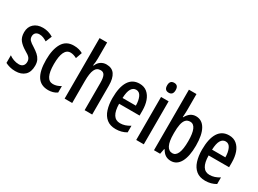

<svg xmlns="http://www.w3.org/2000/svg" viewBox="-37 -1470 2806 2088"><g transform="rotate(30 1366.5 -426.0)"><path d="M318 -200Q318 -121 275.5 -81Q233 -41 158 -41Q120 -41 88.5 -49.5Q57 -58 32 -71V-167Q55 -149 88 -137Q121 -125 155 -125Q187 -125 205 -143.5Q223 -162 223 -194Q223 -222 207 -242.5Q191 -263 142 -290Q90 -321 60.5 -357.5Q31 -394 31 -457Q31 -523 73.5 -562Q116 -601 186 -601Q256 -601 316 -564L284 -487Q262 -501 239 -510.5Q216 -520 189 -520Q159 -520 142 -503.5Q125 -487 125 -459Q125 -431 141.5 -412.5Q158 -394 206 -365Q239 -344 264 -322Q289 -300 303.5 -271Q318 -242 318 -200Z M572 -41Q477 -41 432.5 -110Q388 -179 388 -317Q388 -447 433 -524Q478 -601 574 -601Q611 -601 638 -593.5Q665 -586 688 -573L660 -494Q617 -517 581 -517Q485 -517 485 -318Q485 -124 583 -124Q608 -124 631.5 -131.5Q655 -139 680 -154V-73Q656 -56 627.5 -48.5Q599 -41 572 -41Z M869 -609Q869 -561 861 -520H868Q883 -559 914 -580Q945 -601 984 -601Q1054 -601 1087 -553Q1120 -505 1120 -414V-51H1025V-392Q1025 -457 1010 -486Q995 -515 961 -515Q911 -515 890 -469.5Q869 -424 869 -326V-51H774V-811H869Z M1401 -600Q1458 -600 1496 -568.5Q1534 -537 1553 -483Q1572 -429 1572 -360V-299H1315Q1317 -120 1428 -120Q1459 -120 1489 -129.5Q1519 -139 1551 -159V-76Q1492 -41 1419 -41Q1348 -41 1304.5 -76.5Q1261 -112 1241 -174.5Q1221 -237 1221 -317Q1221 -455 1266.5 -527.5Q1312 -600 1401 -600ZM1401 -524Q1363 -524 1341 -487.5Q1319 -451 1316 -372H1483Q1483 -435 1463 -479.5Q1443 -524 1401 -524Z M1721 -796Q1774 -796 1774 -734Q1774 -672 1721 -672Q1667 -672 1667 -734Q1667 -796 1721 -796ZM1768 -591V-51H1673V-591Z M1991 -602Q1991 -586 1989.5 -565Q1988 -544 1987 -520H1992Q2035 -600 2109 -600Q2185 -600 2226 -528.5Q2267 -457 2267 -322Q2267 -188 2226.5 -114.5Q2186 -41 2111 -41Q2073 -41 2044 -58.5Q2015 -76 1992 -117H1986L1973 -51H1896V-811H1991ZM2084 -517Q2047 -517 2027 -493.5Q2007 -470 1999 -428Q1991 -386 1991 -332V-311Q1991 -122 2085 -122Q2126 -122 2148 -171Q2170 -220 2170 -323Q2170 -517 2084 -517Z M2525 -600Q2582 -600 2620 -568.5Q2658 -537 2677 -483Q2696 -429 2696 -360V-299H2439Q2441 -120 2552 -120Q2583 -120 2613 -129.5Q2643 -139 2675 -159V-76Q2616 -41 2543 -41Q2472 -41 2428.5 -76.5Q2385 -112 2365 -174.5Q2345 -237 2345 -317Q2345 -455 2390.5 -527.5Q2436 -600 2525 -600ZM2525 -524Q2487 -524 2465 -487.5Q2443 -451 2440 -372H2607Q2607 -435 2587 -479.5Q2567 -524 2525 -524Z"/></g></svg>

Font: Noto Sans Tamil UI ExtraCondensed Medium
Style: Regular
Weight: 500
Width: 2
Designer: Jelle Bosma - Monotype Design Team
Foundry: Monotype Imaging Inc.
Version: Version 2.004; ttfautohint (v1.8.4.7-5d5b)